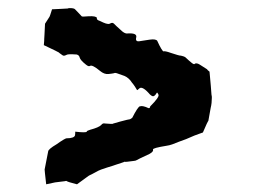

<svg xmlns="http://www.w3.org/2000/svg" viewBox="-20 -451 640 481"><path d="M92.8 -391.6C91.8 -367.2 90.8 -354.5 90.8 -353.5C90.8 -351.6 90.8 -346.7 89.8 -337.9C114.3 -326.2 127 -320.3 127.9 -319.3C127 -319.3 129.9 -317.4 136.7 -312.5C139.6 -310.5 142.6 -311.5 146.5 -313.5C149.4 -315.4 157.2 -315.4 171.9 -314.5C175.8 -313.5 178.7 -311.5 179.7 -306.6C180.7 -302.7 185.5 -296.9 195.3 -289.1C200.2 -285.2 203.1 -284.2 206.1 -286.1C209 -288.1 217.8 -284.2 230.5 -273.4C237.3 -267.6 245.1 -264.6 252 -265.6C258.8 -266.6 262.7 -266.6 265.6 -267.6C267.6 -268.6 269.5 -268.6 272.5 -267.6C275.4 -266.6 281.2 -264.6 292 -260.7C298.8 -257.8 305.7 -252 310.5 -244.1C316.4 -237.3 320.3 -230.5 323.2 -225.6C323.2 -224.6 325.2 -225.6 329.1 -229.5C333 -233.4 340.8 -230.5 351.6 -218.8C355.5 -213.9 359.4 -210.9 362.3 -210C365.2 -209 369.1 -211.9 373 -218.8C374 -219.7 375 -217.8 377 -213.9C378.9 -210 372.1 -200.2 356.4 -184.6C355.5 -180.7 354.5 -178.7 350.6 -180.7C346.7 -182.6 343.8 -183.6 339.8 -184.6C336.9 -185.5 334 -185.5 330.1 -184.6C327.1 -183.6 320.3 -173.8 311.5 -156.2C309.6 -154.3 307.6 -153.3 305.7 -152.3C303.7 -152.3 295.9 -150.4 281.2 -146.5C268.6 -142.6 262.7 -141.6 261.7 -140.6C260.7 -140.6 254.9 -140.6 243.2 -141.6C239.3 -142.6 236.3 -141.6 233.4 -137.7C229.5 -133.8 220.7 -129.9 206.1 -126C200.2 -124 197.3 -123 197.3 -121.1C196.3 -119.1 186.5 -119.1 168.9 -121.1C168 -122.1 168.9 -118.2 168 -112.3C167 -107.4 160.2 -104.5 146.5 -104.5C144.5 -104.5 135.7 -99.6 122.1 -89.8C107.4 -81.1 100.6 -75.2 100.6 -71.3C94.7 -42 91.8 -27.3 91.8 -26.4C91.8 -25.4 92.8 -13.7 95.7 10.7C110.4 7.8 117.2 5.9 118.2 5.9C119.1 5.9 127 4.9 142.6 2.9C144.5 2 146.5 2 147.5 2.9C148.4 3.9 157.2 6.8 172.9 10.7C193.4 -3.9 203.1 -11.7 204.1 -11.7C205.1 -11.7 211.9 -15.6 226.6 -23.4C228.5 -24.4 235.4 -27.3 248 -31.2C260.7 -35.2 267.6 -37.1 269.5 -38.1C284.2 -43 291 -44.9 292 -45.9C293 -44.9 300.8 -45.9 315.4 -47.9C318.4 -47.9 320.3 -48.8 322.3 -49.8C323.2 -50.8 334 -55.7 354.5 -65.4C361.3 -69.3 364.3 -72.3 363.3 -76.2C362.3 -79.1 374 -82 397.5 -85.9C406.2 -86.9 416 -90.8 427.7 -95.7L446.3 -102.5L466.8 -111.3C473.6 -114.3 481.4 -116.2 488.3 -119.1C496.1 -137.7 501 -147.5 502 -148.4C502 -149.4 503.9 -159.2 507.8 -180.7C509.8 -188.5 510.7 -197.3 510.7 -206.1C510.7 -208 510.7 -210.9 509.8 -213.9C508.8 -225.6 507.8 -244.1 504.9 -271.5C501 -274.4 499 -276.4 499 -277.3L480.5 -289.1C474.6 -293 469.7 -293 467.8 -291C465.8 -288.1 459 -293.9 444.3 -307.6C441.4 -309.6 437.5 -310.5 433.6 -311.5C428.7 -311.5 420.9 -314.5 408.2 -318.4C397.5 -322.3 391.6 -323.2 389.6 -322.3C387.7 -322.3 381.8 -331.1 374 -348.6C372.1 -351.6 366.2 -353.5 354.5 -351.6C342.8 -349.6 335 -348.6 329.1 -347.7C322.3 -346.7 319.3 -349.6 321.3 -357.4C323.2 -365.2 315.4 -368.2 299.8 -367.2C293.9 -366.2 288.1 -370.1 281.2 -377C274.4 -382.8 269.5 -387.7 265.6 -391.6C262.7 -394.5 259.8 -394.5 254.9 -391.6C250 -389.6 242.2 -392.6 230.5 -398.4C224.6 -400.4 221.7 -402.3 222.7 -406.2C221.7 -409.2 214.8 -411.1 201.2 -410.2C190.4 -409.2 185.5 -409.2 184.6 -410.2C183.6 -411.1 178.7 -417 168.9 -426.8C167 -429.7 162.1 -430.7 155.3 -430.7C153.3 -430.7 151.4 -430.7 149.4 -429.7C138.7 -428.7 125 -428.7 110.4 -427.7C106.4 -415 104.5 -409.2 103.5 -408.2Z"/></svg>

Font: Hermetico
Style: Regular
Weight: 400
Version: Version 1.0